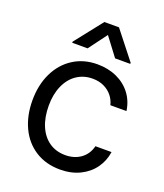

<svg xmlns="http://www.w3.org/2000/svg" viewBox="-139 -836 806 941"><g transform="rotate(20 264.5 -366.0)"><path d="M42 -262.7Q42 -342.8 72 -405Q102.1 -467.3 156.5 -502.2Q210.9 -537.1 282.2 -537.1Q338.4 -537.1 383.8 -516.4Q429.2 -495.6 457.8 -457.8Q486.3 -419.9 493.2 -370.1H409.2Q403.3 -395.5 386.7 -416.5Q370.1 -437.5 344 -450.2Q317.9 -462.9 284.2 -462.9Q237.3 -462.9 201.4 -438.5Q165.5 -414.1 145.8 -369.4Q126 -324.7 126 -265.6Q126 -204.6 145.3 -159.2Q164.6 -113.8 200.4 -89.1Q236.3 -64.5 284.2 -64.5Q331.5 -64.5 365 -88.6Q398.4 -112.8 409.2 -156.2H493.2Q486.3 -108.4 459 -70.6Q431.6 -32.7 386.7 -11Q341.8 10.7 284.2 10.7Q210.4 10.7 155.5 -24.2Q100.6 -59.1 71.3 -121.1Q42 -183.1 42 -262.7ZM280.3 -689.5 209 -593.8H128.9V-599.6L242.2 -743.2H318.4L431.6 -599.6V-593.8H352.5Z"/></g></svg>

Font: Pretendard JP
Style: Regular
Weight: 400
Designer: Base glyphs from Inter by Rasmus Andersson; Hangeul glyphs from Noto Sans CJK(Source Han Sans) by Jang Soo-young and Kan
Foundry: Kil Hyung-jin
Version: Version 1.309